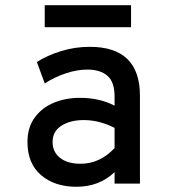

<svg xmlns="http://www.w3.org/2000/svg" viewBox="-20 -702 656 734"><path d="M85 -159Q85 -215 113 -253Q141 -291 186.5 -309.5Q232 -328 285 -328Q361 -328 418 -298V-333Q418 -389 390.5 -412.5Q363 -436 314 -436Q274 -436 231 -421.5Q188 -407 151 -383L121 -465Q160 -490 213 -506.5Q266 -523 323 -523Q515 -523 515 -336V0H418V-44Q360 12 272 12Q189 12 137 -32.5Q85 -77 85 -159ZM418 -136V-213Q394 -226 363 -234.5Q332 -243 300 -243Q249 -243 215 -221.5Q181 -200 181 -159Q181 -121 209.5 -98.5Q238 -76 288 -76Q362 -76 418 -136ZM151 -682H481V-598H151Z"/></svg>

Font: Overpass Mono Light
Style: Bold
Weight: 600
Monospace: yes
Designer: Delve Withrington, Dave Bailey
Foundry: Delve Fonts
Version: Version 1.000;DELV;Overpass